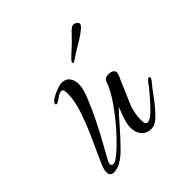

<svg xmlns="http://www.w3.org/2000/svg" viewBox="-103 -380 447 447"><g transform="rotate(-45 120.5 -156.5)"><path d="M37 -3Q33 -2 30 -1.5Q27 -1 25 -1Q12 -1 12 -14Q12 -22 17 -34L49 -105Q58 -125 68 -154Q78 -183 78 -208Q78 -212 77 -217Q76 -222 71 -222Q65 -222 56 -215Q47 -208 43 -208Q40 -208 40 -210Q40 -216 49 -221.5Q58 -227 69 -231Q80 -235 85 -235Q99 -235 105.5 -226Q112 -217 112 -204Q112 -190 102.5 -166.5Q93 -143 80 -116.5Q67 -90 54 -67Q41 -44 34 -31Q31 -25 31 -22Q31 -16 37 -16Q43 -16 48 -20Q64 -31 88 -56.5Q112 -82 133 -111.5Q154 -141 161 -162Q164 -172 177 -172Q184 -172 189 -169Q194 -166 194 -160Q194 -158 191.5 -151.5Q189 -145 187 -142Q177 -117 166 -93Q155 -69 155 -43Q155 -33 157 -30.5Q159 -28 163 -28Q171 -28 185 -42Q199 -56 212 -71.5Q225 -87 229 -93Q234 -100 238 -100Q241 -100 241 -98Q241 -94 234 -86Q227 -78 214 -60Q201 -42 186 -26.5Q171 -11 158 -11Q142 -11 133.5 -21.5Q125 -32 125 -47Q125 -60 130.5 -75.5Q136 -91 140 -101Q128 -89 109.5 -67.5Q91 -46 72 -27Q53 -8 37 -3ZM141 -249Q140 -248 139 -248Q138 -248 138 -248Q136 -248 136.5 -251.5Q137 -255 139 -256Q143 -261 156 -272.5Q169 -284 182 -298Q188 -305 194.5 -309.5Q201 -314 208 -309Q218 -303 208 -293.5Q198 -284 179 -273Q160 -262 141 -249Z"/></g></svg>

Font: Fuggles
Style: Regular
Weight: 400
Designer: Rob Leuschke
Foundry: Robert E. Leuschke
Version: Version 1.100; ttfautohint (v1.8.3)